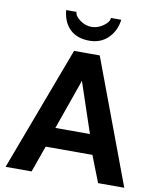

<svg xmlns="http://www.w3.org/2000/svg" viewBox="-100 -1023 909 1100"><g transform="rotate(10 354.5 -472.5)"><path d="M455.1 -944.8H515.1Q507.3 -879.9 464.4 -837.4Q421.4 -794.9 355 -794.9Q283.2 -794.9 241.9 -835.2Q200.7 -875.5 194.8 -944.8H254.9Q254.9 -921.4 286.4 -898.2Q317.9 -875 354 -875Q390.1 -875 422.6 -898.4Q455.1 -921.9 455.1 -944.8ZM699.2 0H546.9L486.8 -153.8H214.8L160.2 0H8.8L279.8 -722.2H429.2ZM452.1 -269 354 -561 251 -269Z"/></g></svg>

Font: Perun
Style: Bold
Weight: 700
Foundry: Copyright (c) Stefan Peev, Context Ltd, 2016
Version: Version 1.0000